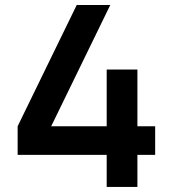

<svg xmlns="http://www.w3.org/2000/svg" viewBox="-20 -740 684 760"><path d="M523.9 0H402.3V-127H49.8V-240.2L283.7 -720.2H416.5L182.6 -240.2H402.3V-464.8H523.9V-240.2H594.2V-127H523.9Z"/></svg>

Font: Vela Sans Bd
Style: Bold
Weight: 700
Designer: Principal design: Mikhail Sharanda - project Manrope.
Design modification: Ravid Balaliev
Foundry: Mikhail Sharanda
Version: Version 1.001